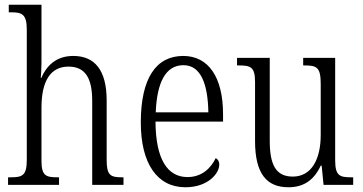

<svg xmlns="http://www.w3.org/2000/svg" viewBox="-20 -780 1530 810"><path d="M14 0H229V-32H223C174 -32 155 -38 155 -102V-326C155 -438 193 -499 269 -499C342 -499 369 -447 369 -354V0H501V-32H495C446 -32 430 -40 430 -105V-356C430 -485 379 -544 289 -544C215 -544 175 -500 154 -451H152C153 -461 155 -490 155 -514V-760H17V-728H29C72 -728 93 -720 93 -656V-105C93 -39 74 -32 25 -32H14Z M762 10C858 10 905 -49 905 -85C905 -100 898 -109 890 -113C870 -71 832 -33 771 -33C687 -33 637 -107 636 -267H921V-298C921 -455 859 -544 753 -544C639 -544 574 -451 574 -263C574 -89 644 10 762 10ZM859 -306H637C642 -431 678 -505 754 -505C828 -505 857 -424 859 -306Z M1197 10C1260 10 1304 -19 1333 -81H1337L1345 0H1470V-32H1463C1413 -32 1394 -38 1394 -104V-536H1259V-504H1264C1316 -504 1333 -497 1333 -426V-210C1333 -111 1296 -35 1215 -35C1142 -35 1118 -88 1118 -186V-536H980V-504H987C1038 -504 1056 -497 1056 -434V-185C1056 -47 1105 10 1197 10Z"/></svg>

Font: Noto Serif Hebrew Condensed Light
Style: Regular
Weight: 300
Width: 3
Designer: Monotype Design Team
Foundry: Monotype Imaging Inc.
Version: Version 2.004